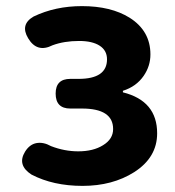

<svg xmlns="http://www.w3.org/2000/svg" viewBox="-20 -594 574 628"><path d="M250 14Q154 14 83 -23Q35 -54 62 -98Q77 -122 99.5 -126Q122 -130 147 -116Q191 -99 236 -99Q285 -99 317 -119Q350 -139 350 -172Q350 -239 248 -239H210Q162 -239 162 -288Q162 -336 210 -336H237Q330 -336 330 -400Q330 -429 306 -444.5Q282 -460 239 -460Q190 -460 152 -446Q101 -420 72 -469Q45 -514 90 -540Q161 -574 248 -574Q343 -574 404 -536Q472 -493 472 -416Q472 -378 450 -346Q426 -311 382 -297V-292Q494 -264 494 -158Q494 -79 419 -31Q348 14 250 14Z"/></svg>

Font: GenSenRounded TW B
Style: Regular
Weight: 700
Version: Version 1.501;PS 1;hotconv 16.6.51;makeotf.lib2.5.65220